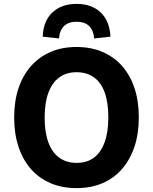

<svg xmlns="http://www.w3.org/2000/svg" viewBox="-20 -958 788 989"><path d="M374 11Q301 11 241.5 -14Q182 -39 140 -86.5Q98 -134 75.5 -201.5Q53 -269 53 -353Q53 -437 75.5 -504Q98 -571 140.5 -618.5Q183 -666 242 -691Q301 -716 374 -716Q448 -716 507 -691Q566 -666 608 -619Q650 -572 672.5 -505Q695 -438 695 -354Q695 -269 672.5 -202Q650 -135 608 -87Q566 -39 507 -14Q448 11 374 11ZM375 -119Q428 -119 464 -146Q500 -173 519 -225.5Q538 -278 538 -353Q538 -429 519.5 -481Q501 -533 464 -559.5Q427 -586 374 -586Q322 -586 285.5 -559.5Q249 -533 229.5 -481Q210 -429 210 -352Q210 -277 229 -225Q248 -173 285 -146Q322 -119 375 -119ZM284 -760 200 -769Q203 -850 250 -894Q297 -938 374 -938Q452 -938 498.5 -894Q545 -850 549 -769L465 -760Q462 -801 439.5 -823.5Q417 -846 374 -846Q333 -846 310 -824Q287 -802 284 -760Z"/></svg>

Font: Nunito Sans 10pt SemiCondensed ExtraBold
Style: Regular
Weight: 800
Width: 4
Designer: Vernon Adams
Foundry: Vernon Adams
Version: Version 3.101;gftools[0.9.27]